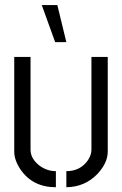

<svg xmlns="http://www.w3.org/2000/svg" viewBox="-20 -746 489 770"><path d="M147.5 -725.6H210L246.1 -577.1H201.2ZM37.1 -137.7V-517.6H102.5V-145.5Q102.5 -108.4 140.6 -80.1Q169.9 -59.6 204.1 -59.6V4.9Q110.4 4.9 61.5 -67.4Q37.1 -104.5 37.1 -137.7ZM246.1 4.9V-59.6Q303.7 -59.6 334 -105.5Q346.7 -126 346.7 -145.5V-517.6H412.1V-137.7Q412.1 -93.8 372.1 -49.8Q321.3 3.9 246.1 4.9Z"/></svg>

Font: Post No Bills Colombo
Style: Medium
Weight: 600
Designer: Kosala Senevirathne, Siva Puranthara, Lasantha Premarathna, Tharique Azeez
Foundry: Mooniak
Version: Version 1.220 ; ttfautohint (v1.5)